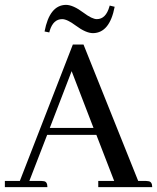

<svg xmlns="http://www.w3.org/2000/svg" viewBox="-20 -769 645 789"><path d="M605.5 0Q605.5 -22.5 589.8 -24.4Q585 -25.4 580.1 -25.4H547.9L323.2 -585.9H279.3L61.5 -25.4H0V0H174.8Q174.8 -22.5 160.2 -24.4Q155.3 -25.4 150.4 -25.4H100.6L173.8 -214.8H376L449.2 -25.4H383.8V0ZM364.3 -243.2H184.6L274.4 -476.6ZM251 -749Q280.3 -749 323.2 -716.8Q358.4 -690.4 377.9 -690.4Q415 -690.4 429.7 -742.2Q430.7 -744.1 430.7 -746.1L451.2 -741.2Q430.7 -633.8 362.3 -632.8Q333 -632.8 291 -664.1Q255.9 -690.4 235.4 -690.4Q199.2 -690.4 184.6 -643.6Q183.6 -639.6 182.6 -635.7L163.1 -639.6Q183.6 -748 251 -749Z"/></svg>

Font: Abhaya Libre Medium
Style: Regular
Weight: 500
Designer: Pushpananda Ekanayake, Sol Matas, Pathum Egodawatta
Foundry: Mooniak
Version: Version 1.050 ; ttfautohint (v1.6)